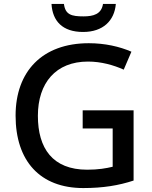

<svg xmlns="http://www.w3.org/2000/svg" viewBox="-20 -943 770 973"><path d="M567 -923H502C494 -871 453 -860 403 -860C343 -860 311 -868 304 -923H241C246 -836 297 -781 401 -781C502 -781 560 -838 567 -923ZM399 -384V-292H551V-98C518 -90 478 -83 422 -83C246 -83 172 -192 172 -356C172 -523 263 -631 426 -631C493 -631 556 -613 607 -590L646 -681C586 -707 512 -724 430 -724C194 -724 59 -581 59 -357C59 -127 183 10 402 10C502 10 581 -3 657 -28V-384Z"/></svg>

Font: Noto Sans Lao UI Med
Style: Regular
Weight: 500
Designer: Monotype Design Team
Foundry: Monotype Imaging Inc.
Version: Version 2.000